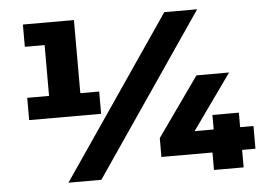

<svg xmlns="http://www.w3.org/2000/svg" viewBox="-50 -766 1150 832"><g transform="rotate(-5 525.0 -350.0)"><path d="M382 -382V-285H69V-382H164V-603H78V-700H300V-382ZM693 -700H836L358 0H215ZM1035 -76H977V0H848V-76H626V-158L808 -415H950L779 -175H862V-238H977V-175H1035Z"/></g></svg>

Font: CMG Sans ExtraBold
Style: Regular
Weight: 800
Designer: Julieta Ulanovsky
Foundry: Julieta Ulanovsky
Version: Version 7.200